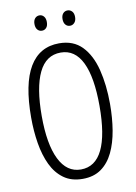

<svg xmlns="http://www.w3.org/2000/svg" viewBox="-97 -951 725 1024"><g transform="rotate(-10 265.5 -439.5)"><path d="M479 -358Q479 -283 468 -216.5Q457 -150 432.5 -99Q408 -48 367.5 -19Q327 10 267 10Q206 10 164.5 -20Q123 -50 98.5 -101.5Q74 -153 63 -219.5Q52 -286 52 -359Q52 -542 106.5 -633Q161 -724 267 -724Q344 -724 390.5 -676Q437 -628 458 -545Q479 -462 479 -358ZM109 -358Q109 -205 149.5 -123Q190 -41 266 -41Q344 -41 383 -121Q422 -201 422 -358Q422 -513 383 -593.5Q344 -674 267 -674Q187 -674 148 -592.5Q109 -511 109 -358ZM156 -848Q156 -867 165.5 -878Q175 -889 190 -889Q204 -889 213.5 -878Q223 -867 223 -848Q223 -827 213.5 -816.5Q204 -806 190 -806Q175 -806 165.5 -817Q156 -828 156 -848ZM308 -848Q308 -867 317.5 -878Q327 -889 342 -889Q356 -889 366 -878.5Q376 -868 376 -848Q376 -828 366 -817Q356 -806 342 -806Q327 -806 317.5 -817Q308 -828 308 -848Z"/></g></svg>

Font: Noto Sans Malayalam ExtraCondensed Light
Style: Regular
Weight: 300
Width: 2
Designer: Jelle Bosma - Monotype Design Team
Foundry: Monotype Imaging Inc.
Version: Version 2.104; ttfautohint (v1.8.4.7-5d5b)